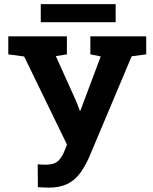

<svg xmlns="http://www.w3.org/2000/svg" viewBox="-20 -884 727 915"><path d="M211.4 10.3Q199.2 10.3 183.8 9.3Q168.5 8.3 160.6 7.8L159.7 -101.1Q165 -100.1 178.2 -99.6Q191.4 -99.1 198.2 -99.1Q236.8 -99.1 256.1 -116.2Q275.4 -133.3 288.6 -168L299.3 -194.8L95.2 -614.7L19.5 -625V-710.9H298.8V-625L246.1 -616.7L343.3 -400.9L360.4 -356.9H363.3L460 -615.2L410.6 -625V-710.9H676.8V-625L607.4 -615.7L404.8 -134.8Q384.3 -88.4 359.4 -55.9Q334.5 -23.4 299.1 -6.6Q263.7 10.3 211.4 10.3ZM174.3 -778.3V-864.3H531.2V-778.3Z"/></svg>

Font: Roboto Slab LO
Style: Bold
Weight: 700
Designer: Google
Version: Version 2.000